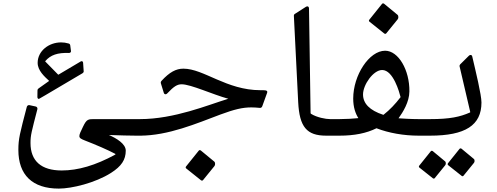

<svg xmlns="http://www.w3.org/2000/svg" viewBox="-20 -797 2917 1128"><path d="M208.5 -215.8C210.9 -215.8 452.1 -359.9 464.8 -366.7C468.8 -369.1 471.7 -373 471.7 -377.4L468.3 -427.7C467.8 -434.1 464.4 -437.5 460 -437.5C458 -437.5 455.6 -437 453.6 -435.6L324.2 -358.9C322.7 -357.9 322.3 -357.9 321.3 -358.9L246.6 -435.1C245.1 -436.5 245.1 -436.5 246.1 -438C276.9 -474.1 318.4 -488.3 385.3 -485.8C392.6 -485.8 397.9 -490.7 397 -497.1L392.6 -530.8C391.6 -536.6 388.7 -540 382.8 -541.5C368.2 -545.9 353.5 -547.9 338.9 -547.9C265.6 -547.9 201.2 -496.6 201.2 -427.7C201.2 -382.8 241.2 -347.2 267.6 -322.8C268.6 -321.8 268.6 -321.8 267.6 -320.8L206.5 -277.4C201.7 -273.9 200.2 -271 200.2 -265.6L199.7 -227.1C199.7 -220.2 203.6 -215.8 208.5 -215.8ZM325.7 311C401.4 311 539.6 277.8 632.3 218.7C693.4 179.7 718.8 141.6 718.8 87.9C718.8 47.8 663.6 15.1 620.1 -3.9C671.4 -1.5 757.8 0 778.8 0H813.5C827.2 -16.1 833.5 -32.2 833.5 -48.8C833.5 -65 827.2 -81.1 813.5 -97.2H540.5C497.6 -97.2 489.8 -98.7 467.3 -51.8C453.6 -23.9 446.3 -8.3 446.3 2.4C446.3 14.6 456.5 19.5 478.5 28.3C545.4 54.2 614.3 84 657.2 106.9C658.7 108.4 658.7 109.8 657.2 111.3C540.5 174.8 438.5 204.5 342.3 204.5C223.1 204.5 159.2 149.4 159.2 43.4C159.2 -3 165 -21.5 199.7 -155.8C201.2 -163.1 196.8 -170 189.4 -171.4L153.3 -179.2C146.5 -180.7 140.1 -176.8 137.7 -170C96.7 -12.7 87.9 17.5 87.9 83.9C87.9 230.4 169.9 311 325.7 311Z M801.8 0C968.8 0 1135.2 -71.8 1274.4 -124C1357.4 -154.8 1405.3 -166 1456.5 -166C1472.2 -166 1488.8 -165 1506.8 -163.1C1513.7 -162.6 1518.5 -166.5 1521 -173.3L1549.3 -251.5C1549.8 -253.4 1550.3 -255.4 1550.3 -256.8C1550.3 -268.1 1532.7 -267.1 1510.2 -267.1C1310.5 -267.1 1177.2 -393.6 1057.6 -393.6C1013.7 -393.6 976.1 -373.1 929.2 -322.3C924.3 -316.4 923.8 -313.5 925.3 -306.7L942.4 -251.5C943.8 -246.1 948.2 -243.2 952.6 -243.2C955.6 -243.2 959.5 -244.6 962.4 -248.1C1001.5 -289.6 1021 -301.8 1047.4 -301.8C1101.1 -301.8 1231.4 -241.2 1321.3 -216.8C1202.6 -180.7 1004.9 -97.2 801.8 -97.2H792C759.8 -97.2 744.2 -72.8 744.2 -48.9C744.2 -24.4 759.8 0 792 0ZM1161.6 262.7C1163.1 263.6 1164.6 264.1 1166.5 264.1C1168.5 264.1 1170.9 263.1 1172.4 261.7L1239.8 178.7C1242.7 175.3 1243.7 170.4 1243.7 165.5C1243.7 160.1 1242.2 155.2 1238.8 152.3L1160.2 87.4C1157.7 85.9 1155.8 84.9 1153.8 84.9C1151.4 84.9 1149.4 85.9 1147.5 88.3L1073.7 180.1C1071.8 182.6 1070.8 184.5 1070.8 186.5C1070.8 188.9 1071.8 190.9 1074.2 192.8Z M1896 0H1963.9C1977.5 -16.1 1983.9 -32.2 1983.9 -48.8C1983.9 -64.9 1977.5 -81.1 1963.9 -97.2H1919.4C1893.5 -97.2 1841.8 -106.9 1808.1 -127.9C1805.7 -129.4 1804.7 -129.9 1804.7 -133.3L1795.4 -747.1C1795.4 -756.3 1790 -763.2 1777.8 -757.3L1713.9 -716.3C1708.5 -713.4 1706.5 -710 1706.5 -704.1L1731.9 -196.3C1739.3 -51.7 1781.7 0 1896 0Z M2238.3 -599.6C2239.7 -598.6 2241.2 -598.1 2243.2 -598.1C2245.1 -598.1 2247.6 -599.1 2249 -600.6L2316.4 -683.6C2319.3 -687 2320.3 -691.9 2320.3 -696.8C2320.3 -702.1 2318.8 -707 2315.4 -710L2236.8 -774.9C2234.4 -776.4 2232.4 -777.3 2230.5 -777.3C2228 -777.3 2226.1 -776.4 2224.1 -773.9L2150.4 -682.1C2148.4 -679.7 2147.4 -677.7 2147.4 -675.8C2147.4 -673.3 2148.4 -671.4 2150.9 -669.4ZM2321.3 -102C2347.1 -137.7 2384.7 -197.7 2385.2 -259.8C2386.7 -385.2 2320.8 -499 2242.6 -499C2149.4 -499 2055.1 -355.9 2055.1 -217.8C2055.1 -167 2068.3 -129.9 2085.4 -103C2059.1 -100.1 2013.6 -97.2 1974.6 -97.2H1942.4C1910.1 -97.2 1894.5 -72.7 1894.5 -48.8C1894.5 -24.4 1910.1 0 1942.4 0H1974.6C2062.5 0 2132.8 -14.2 2191.9 -43.5C2263.6 -15.6 2352.5 0 2438.9 0H2473.6C2487.3 -16.1 2493.6 -32.2 2493.6 -48.8C2493.6 -64.9 2487.3 -81.1 2473.6 -97.2H2438.9C2394 -97.2 2341.8 -100.6 2321.3 -102.1ZM2231.4 -122.6C2152.3 -148.4 2112.8 -188.5 2112.8 -242.2C2112.8 -299.3 2173.3 -385.7 2225.1 -385.7C2291 -385.7 2326.6 -252.9 2333 -228C2333.5 -226.6 2333.5 -226.1 2332.5 -225.1C2302.2 -185.5 2270 -151.8 2234.8 -124C2232.9 -122.5 2232.4 -122.5 2231.4 -122.5Z M2506.8 0C2713.9 0 2808.6 -61 2808.6 -194.8C2808.6 -240.2 2774.4 -379.4 2754.4 -465.3C2752.9 -471.7 2749 -474.1 2744.6 -474.1C2741.2 -474.1 2737.8 -472.7 2734.9 -469.7L2683.6 -418.9C2680.7 -415.5 2679.7 -412.1 2679.7 -408.7L2742.2 -141.1C2743.2 -137.2 2742.7 -136.7 2740.3 -135.8C2682.6 -110.4 2623.6 -97.2 2506.9 -97.2H2452.2C2419.9 -97.2 2404.3 -72.8 2404.3 -48.8C2404.3 -24.4 2419.9 0 2452.2 0ZM2692.9 236.8C2694.4 237.8 2695.3 238.3 2697.3 238.3C2699.2 238.3 2701.2 237.3 2702.7 235.8L2764.2 160.1C2767.1 157.2 2768.1 152.8 2768.1 147.9C2768.1 143 2766.6 138.6 2763.2 136.2L2691.4 76.6C2689.5 75.2 2687.5 74.7 2685.5 74.7C2683.6 74.7 2681.6 75.2 2679.7 77.6L2612.3 161.6C2610.8 163.5 2609.9 165.5 2609.9 167.5C2609.9 169.4 2610.8 171.4 2612.8 173.3ZM2523.9 251C2525.4 251.9 2526.4 252.4 2528.3 252.4C2530.3 252.4 2532.2 251.5 2533.7 250L2595.2 174.3C2598.1 171.4 2599.1 167 2599.1 162.1C2599.1 157.2 2597.7 152.8 2594.2 150.4L2522.5 90.8C2520.5 89.3 2518.6 88.9 2516.6 88.9C2514.6 88.9 2512.7 89.3 2510.7 91.8L2443.4 175.8C2441.9 177.7 2440.9 179.7 2440.9 181.6C2440.9 183.6 2441.9 185.5 2443.9 187.5Z"/></svg>

Font: Pfont
Style: Regular
Weight: 400
Designer: Damoon Khanjanzadeh
Foundry: pfont
Version: Version 1.000;PS 000.300;hotconv 1.0.88;makeotf.lib2.5.64775